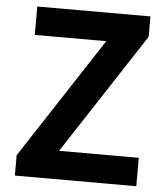

<svg xmlns="http://www.w3.org/2000/svg" viewBox="-53 -788 719 835"><g transform="rotate(5 306.5 -370.5)"><path d="M43 0H573V-124H225L570 -652V-741H76V-617H388L43 -89Z"/></g></svg>

Font: Noto Sans CJK TC
Style: Bold
Weight: 700
Designer: Ryoko NISHIZUKA 西塚涼子 (kana, bopomofo & ideographs); Paul D. Hunt (Latin, Greek & Cyrillic); Sandoll Communications 산돌커뮤니
Foundry: Adobe
Version: Version 2.004;hotconv 1.0.118;makeotfexe 2.5.65603